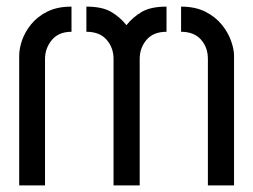

<svg xmlns="http://www.w3.org/2000/svg" viewBox="-20 -560 765 580"><path d="M323 0V-382Q323 -416 302 -440Q281 -464 241 -464V-540Q289 -540 316 -524Q343 -508 362 -484Q382 -509 409 -524.5Q436 -540 483 -540V-464Q443 -464 422.5 -439.5Q402 -415 402 -382V0ZM38 0V-392Q38 -413 46.5 -438Q55 -463 74 -486.5Q93 -510 123 -525Q153 -540 196 -540V-464Q157 -464 136.5 -439Q116 -414 116 -382V0ZM608 0V-382Q608 -417 587 -440.5Q566 -464 527 -464V-540Q570 -540 600.5 -524.5Q631 -509 650 -485.5Q669 -462 678 -436.5Q687 -411 687 -392V0Z"/></svg>

Font: Stick No Bills
Style: Regular
Weight: 400
Version: Version 2.000